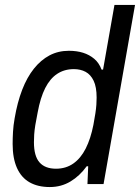

<svg xmlns="http://www.w3.org/2000/svg" viewBox="-20 -743 565 775"><path d="M181 12Q133 12 99.5 -7Q66 -26 48.5 -65Q31 -104 31 -162Q31 -185 32.5 -211Q34 -237 39 -265Q50 -330 69.5 -380.5Q89 -431 117 -466Q145 -501 180 -519.5Q215 -538 258 -538Q290 -538 315.5 -530Q341 -522 360.5 -505.5Q380 -489 390 -462H396L442 -723H525L398 0H333L336 -72H330Q302 -33 264.5 -10.5Q227 12 181 12ZM206 -62Q246 -62 276 -83Q306 -104 326 -143.5Q346 -183 357 -239Q362 -266 365 -285.5Q368 -305 369 -320.5Q370 -336 370 -349Q370 -392 358 -417Q346 -442 325.5 -453Q305 -464 278 -464Q240 -464 211 -445Q182 -426 162.5 -387.5Q143 -349 132 -289Q126 -260 122.5 -238Q119 -216 118 -199.5Q117 -183 117 -169Q117 -113 139.5 -87.5Q162 -62 206 -62Z"/></svg>

Font: Archivo SemiCondensed
Style: Italic
Weight: 400
Width: 4
Italic angle: -10°
Designer: Hector Gatti
Foundry: Omnibus-Type
Version: Version 2.001